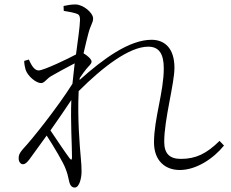

<svg xmlns="http://www.w3.org/2000/svg" viewBox="-20 -798 1040 864"><path d="M211 -456C241 -473 279 -494 316 -513L306 -421C238 -313 122 -168 83 -127C66 -107 64 -99 64 -85C64 -71 72 -59 83 -59C94 -59 101 -67 111 -79L190 -188C222 -139 266 -65 275 -39C283 -19 286 -6 291 17C295 38 305 46 316 46C339 46 347 -2 347 -25C347 -45 346 -63 344 -83C339 -140 328 -263 334 -388C443 -497 562 -588 647 -588C697 -588 717 -554 717 -490C717 -384 673 -264 673 -157C673 -76 722 -33 789 -33C864 -33 941 -85 988 -143L968 -164C910 -107 862 -83 794 -83C744 -83 719 -106 719 -160C719 -262 765 -421 765 -493C765 -583 719 -619 662 -619C561 -619 443 -532 338 -438L339 -447C349 -462 359 -476 368 -487C380 -502 392 -510 392 -521C392 -532 372 -549 356 -558C365 -599 373 -629 377 -645C388 -688 399 -695 399 -715C399 -740 355 -778 319 -778C299 -778 280 -774 266 -771L267 -749C287 -746 305 -742 317 -739C335 -734 340 -730 340 -707C339 -675 331 -621 322 -553C293 -537 177 -481 154 -481C138 -481 124 -497 110 -530L89 -524C89 -512 91 -499 95 -485C104 -456 142 -424 165 -424C180 -424 190 -444 211 -456ZM301 -348C297 -250 304 -145 304 -91C304 -77 300 -77 293 -86C277 -107 238 -165 207 -211C240 -258 274 -307 301 -348Z"/></svg>

Font: Noto Serif CJK SC ExtraLight
Style: Regular
Weight: 200
Designer: Ryoko NISHIZUKA 西塚涼子 (kana & ideographs); Frank Grießhammer (Latin, Greek & Cyrillic); Wenlong ZHANG 张文龙 (bopomofo); San
Foundry: Adobe
Version: Version 2.001;hotconv 1.1.0;makeotfexe 2.6.0